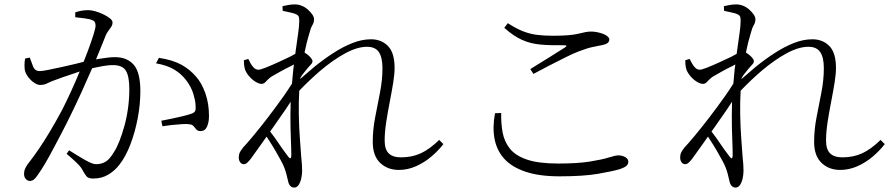

<svg xmlns="http://www.w3.org/2000/svg" viewBox="-20 -802 4040 870"><path d="M293 -121Q334 -95 366.5 -76.5Q399 -58 415 -58Q439 -58 458 -69Q477 -80 497 -114Q509 -132 521 -162.5Q533 -193 543.5 -230.5Q554 -268 560 -311Q566 -354 566 -398Q566 -456 550.5 -481.5Q535 -507 492 -507Q467 -507 433 -500Q415 -497 398 -493Q396 -490 395 -487Q373 -436 348.5 -382.5Q324 -329 299 -278Q278 -235 258 -197Q238 -159 220 -125Q202 -91 185 -62Q168 -33 151 -9Q141 6 132.5 12Q124 18 115 18Q106 18 97.5 9.5Q89 1 89 -14Q89 -25 92.5 -34.5Q96 -44 104 -56Q133 -93 157 -128.5Q181 -164 206.5 -206.5Q232 -249 261 -303Q280 -340 301 -386Q322 -431 341 -478Q316 -470 294 -462Q263 -452 245 -445Q210 -433 195 -425Q180 -417 162 -417Q150 -417 135 -427Q120 -437 108.5 -452Q97 -467 93 -482Q91 -491 91 -507.5Q91 -524 94 -537L115 -541Q122 -521 130 -500.5Q138 -480 160 -480Q173 -480 199.5 -485.5Q226 -491 258.5 -498Q291 -505 324 -513Q342 -518 359 -522Q369 -547 378 -571Q394 -614 403.5 -644.5Q413 -675 413 -685Q413 -694 410.5 -700.5Q408 -707 397 -711Q386 -716 362 -719Q338 -722 321 -724V-746Q332 -750 347 -753Q362 -756 380 -756Q395 -756 413.5 -750.5Q432 -745 449.5 -736.5Q467 -728 478.5 -718.5Q490 -709 490 -700Q490 -690 485 -682Q480 -674 473.5 -665.5Q467 -657 461 -646Q451 -620 434 -579Q425 -557 415 -533Q426 -535 440 -537Q475 -543 501 -543Q556 -543 586 -508.5Q616 -474 616 -389Q616 -329 604 -266Q592 -203 571 -148Q550 -93 522 -57Q501 -29 471 -11Q441 7 403 7Q380 7 372 -3Q364 -13 354 -31Q350 -39 344 -46.5Q338 -54 324 -67.5Q310 -81 282 -105ZM687 -515 700 -540Q764 -530 802.5 -508.5Q841 -487 869 -454Q894 -426 910.5 -379.5Q927 -333 927 -276Q927 -248 918 -228Q909 -208 889 -208Q876 -208 870 -215Q864 -222 857.5 -230Q851 -238 837 -239Q827 -241 804.5 -239.5Q782 -238 758 -235.5Q734 -233 716 -230L711 -255Q728 -258 754.5 -263.5Q781 -269 806 -275Q831 -281 845 -286Q861 -291 864.5 -299.5Q868 -308 866 -328Q865 -347 856 -377Q847 -407 824 -438Q802 -467 770 -486.5Q738 -506 687 -515Z M1212 -456Q1202 -450 1194.5 -442Q1187 -434 1180.5 -428Q1174 -422 1165 -422Q1153 -422 1137 -432Q1121 -442 1108 -457.5Q1095 -473 1090 -488Q1087 -499 1086 -509Q1085 -519 1085 -529L1105 -535Q1116 -511 1127 -498.5Q1138 -486 1150 -486Q1160 -486 1185 -496Q1210 -506 1239.5 -519.5Q1269 -533 1294 -545Q1309 -553 1318 -558Q1320 -569 1321 -580Q1327 -622 1331.5 -654.5Q1336 -687 1336 -708Q1336 -725 1331.5 -730.5Q1327 -736 1313 -741Q1304 -743 1290.5 -746.5Q1277 -750 1261 -753L1260 -774Q1273 -777 1287 -779.5Q1301 -782 1317 -782Q1332 -782 1347 -776Q1362 -770 1374.5 -759Q1387 -748 1395 -736.5Q1403 -725 1403 -715Q1403 -700 1395.5 -688Q1388 -676 1380 -645Q1376 -632 1370 -609Q1365 -589 1360 -564Q1366 -560 1373 -555Q1382 -548 1389 -539.5Q1396 -531 1396 -525Q1396 -517 1388.5 -509.5Q1381 -502 1372 -491Q1361 -478 1349 -462Q1345 -455 1341 -449Q1340 -446 1340 -444Q1371 -471 1403 -498Q1446 -533 1490 -561.5Q1534 -590 1577 -607Q1620 -624 1661 -624Q1708 -624 1738 -593.5Q1768 -563 1768 -494Q1768 -466 1761.5 -426Q1755 -386 1746 -340Q1737 -294 1730 -248.5Q1723 -203 1723 -165Q1723 -125 1741.5 -107Q1760 -89 1797 -89Q1847 -89 1887 -107.5Q1927 -126 1970 -168L1989 -149Q1966 -119 1934 -92Q1902 -65 1864.5 -48.5Q1827 -32 1787 -32Q1736 -32 1702.5 -64Q1669 -96 1669 -159Q1669 -214 1680 -270.5Q1691 -327 1702 -383.5Q1713 -440 1713 -493Q1713 -541 1697 -565.5Q1681 -590 1643 -590Q1599 -590 1544.5 -560.5Q1490 -531 1432 -482Q1383 -440 1336 -391Q1333 -338 1334 -285Q1335 -223 1339 -172.5Q1343 -122 1345 -90Q1347 -73 1348 -58Q1349 -43 1349 -28Q1349 -13 1345.5 4.5Q1342 22 1334 35Q1326 48 1313 48Q1303 48 1295.5 40.5Q1288 33 1285 17Q1281 -1 1277.5 -14Q1274 -27 1268 -43Q1264 -54 1253 -74.5Q1242 -95 1228 -119Q1214 -143 1199 -166Q1193 -175 1188 -183Q1176 -166 1164 -149Q1137 -112 1116 -82Q1108 -72 1100.5 -65Q1093 -58 1084 -58Q1075 -58 1068.5 -66.5Q1062 -75 1062 -88Q1062 -100 1065.5 -109Q1069 -118 1082 -134Q1098 -151 1128.5 -187.5Q1159 -224 1195 -271Q1231 -318 1265 -366Q1286 -396 1303 -423Q1306 -457 1309 -488Q1311 -499 1312 -510Q1306 -507 1301 -504Q1276 -492 1253.5 -479.5Q1231 -467 1212 -456ZM1204 -206Q1214 -193 1225 -178Q1244 -150 1261 -126Q1278 -102 1287 -91Q1293 -83 1296 -85Q1299 -86 1300 -96Q1300 -126 1298 -173Q1296 -220 1296 -276Q1296 -309 1297 -341Q1286 -324 1274 -306Q1248 -268 1219 -227Q1212 -217 1204 -206Z M2251 -290 2223 -289Q2211 -225 2221 -172.5Q2231 -120 2265 -82.5Q2299 -45 2361 -24Q2423 -3 2515 -3Q2624 -3 2690.5 -14.5Q2757 -26 2790 -36Q2810 -43 2818.5 -50.5Q2827 -58 2827 -69Q2827 -78 2820.5 -84.5Q2814 -91 2803.5 -94.5Q2793 -98 2782 -98Q2769 -98 2739 -88.5Q2709 -79 2653.5 -70Q2598 -61 2509 -61Q2420 -61 2367.5 -79Q2315 -97 2290 -129Q2265 -161 2257.5 -202Q2250 -243 2251 -290ZM2265 -676Q2306 -639 2345 -621.5Q2384 -604 2429.5 -600Q2475 -596 2535 -597Q2546 -597 2547 -594Q2547 -592 2540 -587Q2511 -568 2467 -541Q2423 -514 2383 -489L2397 -467Q2430 -485 2468 -504.5Q2506 -524 2542 -542Q2578 -560 2602 -569Q2641 -584 2665.5 -589Q2690 -594 2710 -598Q2741 -604 2741 -623Q2741 -630 2733 -637Q2725 -644 2713 -648.5Q2701 -653 2686.5 -656Q2672 -659 2659 -659Q2646 -659 2633 -656.5Q2620 -654 2602 -649.5Q2584 -645 2556 -642.5Q2528 -640 2485 -640Q2446 -640 2413.5 -644Q2381 -648 2349.5 -660.5Q2318 -673 2281 -697Z M3212 -456Q3202 -450 3194.5 -442Q3187 -434 3180.5 -428Q3174 -422 3165 -422Q3153 -422 3137 -432Q3121 -442 3108 -457.5Q3095 -473 3090 -488Q3087 -499 3086 -509Q3085 -519 3085 -529L3105 -535Q3116 -511 3127 -498.5Q3138 -486 3150 -486Q3160 -486 3185 -496Q3210 -506 3239.5 -519.5Q3269 -533 3294 -545Q3309 -553 3318 -558Q3320 -569 3321 -580Q3327 -622 3331.5 -654.5Q3336 -687 3336 -708Q3336 -725 3331.5 -730.5Q3327 -736 3313 -741Q3304 -743 3290.5 -746.5Q3277 -750 3261 -753L3260 -774Q3273 -777 3287 -779.5Q3301 -782 3317 -782Q3332 -782 3347 -776Q3362 -770 3374.5 -759Q3387 -748 3395 -736.5Q3403 -725 3403 -715Q3403 -700 3395.5 -688Q3388 -676 3380 -645Q3376 -632 3370 -609Q3365 -589 3360 -564Q3366 -560 3373 -555Q3382 -548 3389 -539.5Q3396 -531 3396 -525Q3396 -517 3388.5 -509.5Q3381 -502 3372 -491Q3361 -478 3349 -462Q3345 -455 3341 -449Q3340 -446 3340 -444Q3371 -471 3403 -498Q3446 -533 3490 -561.5Q3534 -590 3577 -607Q3620 -624 3661 -624Q3708 -624 3738 -593.5Q3768 -563 3768 -494Q3768 -466 3761.5 -426Q3755 -386 3746 -340Q3737 -294 3730 -248.5Q3723 -203 3723 -165Q3723 -125 3741.5 -107Q3760 -89 3797 -89Q3847 -89 3887 -107.5Q3927 -126 3970 -168L3989 -149Q3966 -119 3934 -92Q3902 -65 3864.5 -48.5Q3827 -32 3787 -32Q3736 -32 3702.5 -64Q3669 -96 3669 -159Q3669 -214 3680 -270.5Q3691 -327 3702 -383.5Q3713 -440 3713 -493Q3713 -541 3697 -565.5Q3681 -590 3643 -590Q3599 -590 3544.5 -560.5Q3490 -531 3432 -482Q3383 -440 3336 -391Q3333 -338 3334 -285Q3335 -223 3339 -172.5Q3343 -122 3345 -90Q3347 -73 3348 -58Q3349 -43 3349 -28Q3349 -13 3345.5 4.5Q3342 22 3334 35Q3326 48 3313 48Q3303 48 3295.5 40.5Q3288 33 3285 17Q3281 -1 3277.5 -14Q3274 -27 3268 -43Q3264 -54 3253 -74.5Q3242 -95 3228 -119Q3214 -143 3199 -166Q3193 -175 3188 -183Q3176 -166 3164 -149Q3137 -112 3116 -82Q3108 -72 3100.5 -65Q3093 -58 3084 -58Q3075 -58 3068.5 -66.5Q3062 -75 3062 -88Q3062 -100 3065.5 -109Q3069 -118 3082 -134Q3098 -151 3128.5 -187.5Q3159 -224 3195 -271Q3231 -318 3265 -366Q3286 -396 3303 -423Q3306 -457 3309 -488Q3311 -499 3312 -510Q3306 -507 3301 -504Q3276 -492 3253.5 -479.5Q3231 -467 3212 -456ZM3204 -206Q3214 -193 3225 -178Q3244 -150 3261 -126Q3278 -102 3287 -91Q3293 -83 3296 -85Q3299 -86 3300 -96Q3300 -126 3298 -173Q3296 -220 3296 -276Q3296 -309 3297 -341Q3286 -324 3274 -306Q3248 -268 3219 -227Q3212 -217 3204 -206Z"/></svg>

Font: Early Summer Mincho Light
Style: Regular
Weight: 300
Designer: GuiWonder
Version: Version 1.002